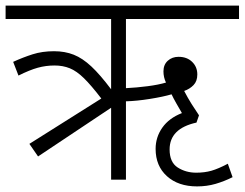

<svg xmlns="http://www.w3.org/2000/svg" viewBox="-20 -642 874 686"><path d="M116 -83 85 -128 342 -290Q306 -337 280 -362.5Q254 -388 229.5 -398Q205 -408 175 -408Q144 -408 115 -400Q86 -392 46 -372L27 -421Q62 -437 96.5 -448Q131 -459 173 -459Q212 -459 243.5 -446.5Q275 -434 306.5 -404.5Q338 -375 377 -323V-574H0V-622H834V-574H430V-327Q469 -329 507.5 -334Q546 -339 573 -347Q564 -366 564 -387Q564 -411 579.5 -425Q595 -439 618 -439Q648 -439 666.5 -421Q685 -403 685 -376Q685 -352 671.5 -338Q658 -324 638 -317Q651 -292 664.5 -270.5Q678 -249 691 -230L682 -204Q586 -183 586 -108Q586 -62 615 -43.5Q644 -25 681 -25Q711 -25 735.5 -32Q760 -39 794 -57L811 -9Q781 6 750 15Q719 24 684 24Q617 24 576.5 -12.5Q536 -49 536 -110Q536 -152 560 -186Q584 -220 630 -238Q620 -255 609.5 -273.5Q599 -292 593 -305Q562 -296 515 -288.5Q468 -281 430 -280V0H377V-257Z"/></svg>

Font: Noto Sans Light
Style: Italic
Weight: 300
Italic angle: -12°
Designer: Monotype Design Team
Foundry: Monotype Imaging Inc.
Version: Version 2.013; ttfautohint (v1.8.4.7-5d5b)